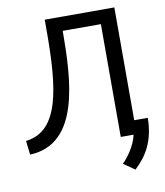

<svg xmlns="http://www.w3.org/2000/svg" viewBox="-95 -775 897 1046"><g transform="rotate(-10 353.5 -252.0)"><path d="M521 -620H310C309 -347 294 2 18 13L9 -64C197 -86 224 -318 224 -643V-697H609V-73H684C683 57 633 134 569 193L507 150C535 123 579 65 592 4H521Z"/></g></svg>

Font: Repo Regular
Style: Regular
Weight: 400
Designer: Stefan Peev
Foundry: Context Ltd
Version: Version 1.502